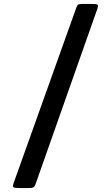

<svg xmlns="http://www.w3.org/2000/svg" viewBox="-20 -800 560 970"><path d="M396.5 -780H445.5Q468 -780 472.8 -776.2Q477.5 -772.5 472 -756L160 129Q155.5 142.5 149.2 146.2Q143 150 124 150H79.5Q55 150 48.8 146.2Q42.5 142.5 49 124.5L366 -762.5Q370 -773.5 375.2 -776.8Q380.5 -780 396.5 -780Z"/></svg>

Font: Besley* Heavy
Style: Regular
Weight: 800
Designer: Owen Earl
Foundry: indestructible type*
Version: Version 3.000; ttfautohint (v1.8.3)